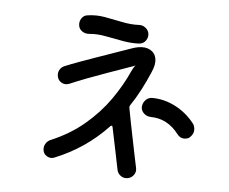

<svg xmlns="http://www.w3.org/2000/svg" viewBox="-55 -840 1109 928"><g transform="rotate(-5 500.0 -375.5)"><path d="M402 -686Q383 -688 370.5 -700.5Q358 -713 358 -729Q358 -749 371 -763Q384 -777 402 -776Q445 -775 486 -760Q527 -745 567 -729Q607 -713 646 -708Q664 -706 676 -692.5Q688 -679 688 -662Q687 -643 673.5 -630Q660 -617 642 -618Q604 -622 563 -637Q522 -652 481.5 -667.5Q441 -683 402 -686ZM569 -324Q565 -319 565 -313Q565 -282 566 -242Q567 -202 568 -160.5Q569 -119 570 -82.5Q571 -46 572 -21Q573 -2 559.5 11.5Q546 25 527 25Q509 25 496 12.5Q483 0 482 -18Q481 -53 479.5 -111.5Q478 -170 476 -227Q476 -239 465 -232Q339 -138 183 -105Q180 -104 174 -104Q159 -104 146.5 -115.5Q134 -127 134 -144Q134 -161 144.5 -174Q155 -187 171 -191Q269 -213 348 -259Q427 -305 487 -365Q547 -425 588 -486Q600 -503 606.5 -509Q613 -515 613 -515Q613 -515 610.5 -514Q608 -513 603 -512Q591 -510 555 -504Q519 -498 471 -490Q423 -482 373.5 -472.5Q324 -463 286 -454Q282 -453 275 -453Q259 -453 246.5 -465Q234 -477 234 -496Q234 -513 244.5 -525.5Q255 -538 271 -541Q302 -548 342 -555Q382 -562 424 -569Q466 -576 503.5 -582Q541 -588 567.5 -592.5Q594 -597 601 -598Q618 -601 633 -601Q669 -601 690 -583.5Q711 -566 711 -538Q711 -510 687 -475Q659 -432 630 -394.5Q601 -357 569 -324ZM864 -211Q869 -202 869 -189Q869 -162 844 -146Q840 -143 835 -142Q830 -141 825 -141Q799 -141 786 -165Q745 -245 664 -260Q645 -264 634 -278.5Q623 -293 625 -310Q629 -330 644.5 -342Q660 -354 679 -351Q736 -341 785 -304Q834 -267 864 -211Z"/></g></svg>

Font: Kiwi Maru Medium
Style: Regular
Weight: 500
Designer: Hiroki-Chan
Version: Version 1.100